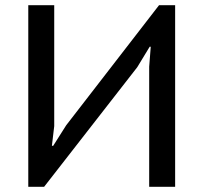

<svg xmlns="http://www.w3.org/2000/svg" viewBox="-20 -720 784 740"><path d="M555 -463 561 -540H557L509 -461L150 0H89V-700H189V-234L180 -158H185L235 -237L593 -700H655V0H555Z"/></svg>

Font: PT Sans Caption
Style: Regular
Weight: 400
Designer: A.Korolkova, O.Umpeleva, V.Yefimov
Foundry: ParaType Ltd
Version: Version 2.004W OFL